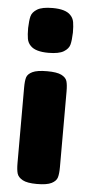

<svg xmlns="http://www.w3.org/2000/svg" viewBox="-53 -542 375 802"><g transform="rotate(5 134.0 -141.0)"><path d="M40 -418Q41 -450 45.5 -467.5Q50 -485 70.5 -497.5Q91 -510 135 -510Q189 -510 210 -488Q222 -476 225 -459Q228 -442 228 -415Q227 -383 222.5 -365Q218 -347 197.5 -334.5Q177 -322 133 -322Q79 -322 58 -344Q46 -356 43 -373Q40 -390 40 -418ZM223 -168V149Q223 177 218.5 192.5Q214 208 194.5 218Q175 228 133 228Q92 228 73 217.5Q54 207 49.5 191.5Q45 176 45 148V-169Q45 -197 49.5 -211.5Q54 -226 73.5 -235.5Q93 -245 135 -245Q176 -245 195 -235.5Q214 -226 218.5 -211Q223 -196 223 -168Z"/></g></svg>

Font: Fredoka One
Style: Regular
Weight: 400
Designer: Milena B. Brandão, Ben Nathan
Version: Version 2.000; ttfautohint (v1.5.33-1714) -l 8 -r 50 -G 200 